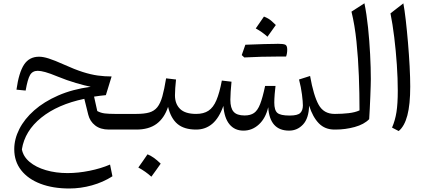

<svg xmlns="http://www.w3.org/2000/svg" viewBox="-20 -772 2560 1144"><path d="M212.9 -434.1Q237.3 -434.1 271 -423.3Q304.7 -412.6 361.3 -387.2Q424.8 -358.4 473.1 -343Q521.5 -327.6 562.5 -322Q603.5 -316.4 645 -316.4L610.8 -205.1Q574.2 -201.7 540.5 -196.3L559.6 -110.4Q580.1 -99.1 604.2 -96.2Q628.4 -93.3 664.1 -93.3H703.6V0H628.9Q578.1 0 546.9 -24.7Q515.6 -49.3 505.9 -88.4L482.4 -183.1Q323.7 -149.9 225.8 -71Q127.9 7.8 110.4 117.7Q118.2 160.6 156.2 192.6Q194.3 224.6 253.4 241.9Q312.5 259.3 382.3 259.3Q445.8 259.3 513.4 245.6Q581.1 231.9 635.7 208.5L649.9 278.3Q594.2 314 527.3 332.5Q460.4 351.1 392.6 351.1Q295.4 351.1 221.4 323Q147.5 294.9 106.2 242.4Q64.9 189.9 64.9 116.7Q64.9 56.6 95.2 -3.2Q125.5 -63 183.8 -114.5Q242.2 -166 326.9 -203.1Q411.6 -240.2 520.5 -254.9Q486.3 -261.7 432.1 -277.6Q377.9 -293.5 324.7 -315.4Q277.3 -335 249.8 -342.5Q222.2 -350.1 205.1 -350.1Q173.8 -350.1 159.2 -325.2Q144.5 -300.3 132.8 -232.4L78.1 -237.8Q92.3 -339.8 123.3 -387Q154.3 -434.1 212.9 -434.1Z M858.9 147.5Q894 160.6 937.5 203.1Q923.8 222.7 910.2 241.7Q896.5 260.7 881.8 280.8Q848.1 250 804.2 226.1Q818.4 206.1 831.8 187Q845.2 168 858.9 147.5ZM703.6 0Q687.5 0 687.5 -32.7V-60.5Q687.5 -93.3 703.6 -93.3H792.5Q839.4 -93.3 869.1 -101.8Q898.9 -110.4 917.2 -133.1Q935.5 -155.8 947.3 -197.5Q959 -239.3 969.7 -305.2L1028.8 -298.3Q1025.9 -270.5 1024.2 -247.1Q1022.5 -223.6 1022.5 -204.1Q1022.5 -152.8 1053 -123Q1083.5 -93.3 1148.4 -93.3H1148.9V0H1148.4Q1077.6 0 1037.8 -33.2Q998 -66.4 981.4 -135.3Q959 -67.9 912.8 -33.9Q866.7 0 792.5 0Z M1702.6 6.3Q1586.9 6.3 1578.1 -133.3Q1563 -67.9 1522.9 -30.8Q1482.9 6.3 1430.7 6.3Q1378.4 6.3 1347.4 -31.2Q1316.4 -68.8 1311 -141.1Q1285.2 -68.4 1244.6 -34.2Q1204.1 0 1148.9 0Q1132.8 0 1132.8 -32.7V-60.5Q1132.8 -93.3 1148.9 -93.3Q1193.4 -93.3 1222.2 -112.3Q1251 -131.3 1269.5 -175Q1288.1 -218.8 1301.8 -292L1359.4 -285.2Q1356.4 -258.3 1354.5 -226.6Q1352.5 -194.8 1352.5 -177.7Q1352.5 -127.9 1372.1 -106Q1391.6 -84 1437.5 -84Q1472.2 -84 1493.7 -98.9Q1515.1 -113.8 1530 -151.9Q1544.9 -189.9 1559.6 -259.8H1621.6Q1619.1 -243.2 1616.7 -211.9Q1614.3 -180.7 1614.3 -160.6Q1614.3 -115.2 1632.6 -99.4Q1650.9 -83.5 1705.6 -83.5Q1753.4 -83.5 1769 -98.9Q1784.7 -114.3 1784.7 -144Q1784.7 -165 1779.3 -208.5Q1773.9 -252 1761.7 -298.3L1827.6 -319.3Q1848.1 -203.1 1878.4 -148.2Q1908.7 -93.3 1973.1 -93.3H1978.5V0H1973.1Q1916 0 1879.6 -37.4Q1843.3 -74.7 1821.8 -142.6Q1819.8 -66.9 1785.6 -30.3Q1751.5 6.3 1702.6 6.3ZM1684.6 -435.1H1634.8Q1539.6 -435.1 1435.5 -429.7Q1428.2 -437 1420.4 -443.8Q1426.3 -460.9 1431.6 -475.8Q1437 -490.7 1441.9 -505.4Q1572.8 -510.7 1629.9 -510.7L1631.3 -511.2Q1667.5 -511.2 1679.4 -505.9Q1691.4 -500.5 1691.4 -476.8Q1691.4 -453.1 1684.6 -435.1ZM1503.9 -602.5 1552.7 -673.3Q1580.6 -662.6 1598.1 -646.7Q1615.7 -630.9 1623.5 -623Q1608.9 -602.1 1573.7 -553.2Q1542 -582 1503.9 -602.5Z M2151.4 -752.4Q2164.6 -688 2172.9 -608.4Q2181.2 -528.8 2185.3 -448.5Q2189.5 -368.2 2189.5 -300.3Q2189.5 -288.1 2188.7 -260.3Q2188 -232.4 2186.5 -197Q2185.1 -161.6 2183.3 -125.7Q2181.6 -89.8 2179.7 -62Q2149.4 -30.8 2093.8 -15.4Q2038.1 0 1978.5 0Q1962.4 0 1962.4 -32.7V-60.5Q1962.4 -93.3 1978.5 -93.3Q2018.1 -93.3 2056.9 -97.7Q2095.7 -102.1 2122.1 -114.3Q2122.1 -213.4 2118.2 -319.1Q2114.3 -424.8 2104 -523.9Q2093.8 -623 2074.2 -702.6Z M2383.3 -752Q2390.6 -713.9 2397.7 -651.9Q2404.8 -589.8 2410.9 -518.1Q2417 -446.3 2420.7 -377.2Q2424.3 -308.1 2424.3 -255.9Q2424.3 -149.4 2407.2 -84.5Q2390.1 -19.5 2355.5 8.8L2315.9 -11.7Q2334.5 -54.7 2342.3 -104.2Q2350.1 -153.8 2350.1 -231.9Q2350.1 -303.7 2344.5 -386.5Q2338.9 -469.2 2329.1 -549.3Q2319.3 -629.4 2306.6 -692.4Z"/></svg>

Font: Pinar DS2-Regular
Style: Regular
Weight: 400
Designer: Amin Abedi
Version: Version 2.000